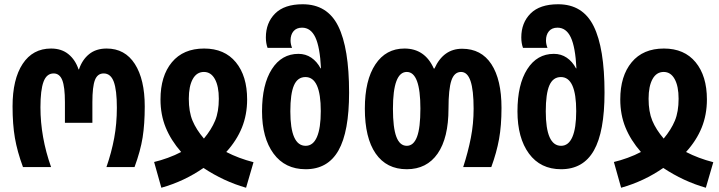

<svg xmlns="http://www.w3.org/2000/svg" viewBox="-20 -785 3376 902"><path d="M39 -285Q39 -413 86.5 -485Q134 -557 220 -557Q269 -557 301.5 -530.5Q334 -504 349 -459H351Q366 -504 398.5 -530.5Q431 -557 481 -557Q567 -557 613.5 -484.5Q660 -412 660 -285Q660 -202 650 -139Q640 -76 612 0H480Q504 -69 516.5 -136.5Q529 -204 529 -279Q529 -362 514.5 -401Q500 -440 467 -440Q438 -440 426 -409Q414 -378 414 -305V-208H285V-305Q285 -377 272.5 -408.5Q260 -440 232 -440Q199 -440 184.5 -401Q170 -362 170 -281Q170 -141 220 0H88Q61 -73 50 -137Q39 -201 39 -285Z M704 -24Q734 -31 768.5 -43.5Q803 -56 831 -71Q783 -126 758.5 -186Q734 -246 734 -318Q734 -428 787.5 -492.5Q841 -557 939 -557Q1035 -557 1088 -492.5Q1141 -428 1141 -318Q1141 -246 1116.5 -185.5Q1092 -125 1043 -71Q1101 -41 1171 -23L1136 97Q1031 67 936 4Q845 67 738 97ZM1008 -321Q1008 -380 989.5 -413.5Q971 -447 938 -447Q904 -447 885.5 -413.5Q867 -380 867 -321Q867 -260 884.5 -218Q902 -176 938 -134Q973 -176 990.5 -218Q1008 -260 1008 -321Z M1211 -262Q1211 -388 1257 -460Q1303 -532 1382 -532Q1416 -532 1442.5 -514Q1469 -496 1486 -464H1488Q1483 -564 1461.5 -609.5Q1440 -655 1399 -655Q1373 -655 1359 -638.5Q1345 -622 1345 -595Q1345 -578 1352 -560H1237Q1229 -582 1229 -609Q1229 -678 1272.5 -721.5Q1316 -765 1402 -765Q1518 -765 1569 -662Q1620 -559 1620 -350Q1620 -166 1570 -78Q1520 10 1416 10Q1319 10 1265 -63.5Q1211 -137 1211 -262ZM1487 -263Q1487 -423 1415 -423Q1378 -423 1361 -384Q1344 -345 1344 -262Q1344 -100 1416 -100Q1451 -100 1469 -141.5Q1487 -183 1487 -263Z M1694 -275Q1694 -408 1743.5 -482.5Q1793 -557 1880 -557Q1976 -557 2018 -463H2021Q2063 -556 2151 -556Q2241 -556 2288.5 -483.5Q2336 -411 2336 -278Q2336 -195 2324.5 -131.5Q2313 -68 2288 0H2156Q2179 -71 2192 -137.5Q2205 -204 2205 -274Q2205 -362 2190.5 -404.5Q2176 -447 2146 -447Q2114 -447 2100.5 -406.5Q2087 -366 2087 -275Q2087 -137 2036 -63.5Q1985 10 1891 10Q1796 10 1745 -63.5Q1694 -137 1694 -275ZM1955 -275Q1955 -447 1891 -447Q1826 -447 1826 -274Q1826 -185 1842 -142.5Q1858 -100 1891 -100Q1923 -100 1939 -142Q1955 -184 1955 -275Z M2411 -262Q2411 -388 2457 -460Q2503 -532 2582 -532Q2616 -532 2642.5 -514Q2669 -496 2686 -464H2688Q2683 -564 2661.5 -609.5Q2640 -655 2599 -655Q2573 -655 2559 -638.5Q2545 -622 2545 -595Q2545 -578 2552 -560H2437Q2429 -582 2429 -609Q2429 -678 2472.5 -721.5Q2516 -765 2602 -765Q2718 -765 2769 -662Q2820 -559 2820 -350Q2820 -166 2770 -78Q2720 10 2616 10Q2519 10 2465 -63.5Q2411 -137 2411 -262ZM2687 -263Q2687 -423 2615 -423Q2578 -423 2561 -384Q2544 -345 2544 -262Q2544 -100 2616 -100Q2651 -100 2669 -141.5Q2687 -183 2687 -263Z M2864 -24Q2894 -31 2928.5 -43.5Q2963 -56 2991 -71Q2943 -126 2918.5 -186Q2894 -246 2894 -318Q2894 -428 2947.5 -492.5Q3001 -557 3099 -557Q3195 -557 3248 -492.5Q3301 -428 3301 -318Q3301 -246 3276.5 -185.5Q3252 -125 3203 -71Q3261 -41 3331 -23L3296 97Q3191 67 3096 4Q3005 67 2898 97ZM3168 -321Q3168 -380 3149.5 -413.5Q3131 -447 3098 -447Q3064 -447 3045.5 -413.5Q3027 -380 3027 -321Q3027 -260 3044.5 -218Q3062 -176 3098 -134Q3133 -176 3150.5 -218Q3168 -260 3168 -321Z"/></svg>

Font: Noto Sans Georgian Bold Cond
Style: Regular
Weight: 700
Width: 3
Designer: Monotype Design team
Foundry: Monotype Imaging Inc.
Version: Version 1.000